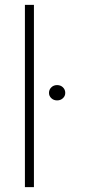

<svg xmlns="http://www.w3.org/2000/svg" viewBox="-20 -770 349 790"><path d="M119.6 -750V0H82.5V-750ZM181.6 -387.7Q181.6 -401.4 191.2 -410.6Q200.7 -419.9 214.8 -419.9Q229.5 -419.9 239 -410.6Q248.5 -401.4 248.5 -387.7Q248.5 -375 239 -366Q229.5 -356.9 214.8 -356.9Q200.7 -356.9 191.2 -366Q181.6 -375 181.6 -387.7Z"/></svg>

Font: Roboto Condensed ExtraLight
Style: Regular
Weight: 250
Designer: Christian Robertson
Foundry: Google
Version: Version 3.008; 2023